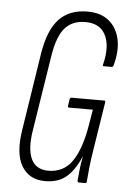

<svg xmlns="http://www.w3.org/2000/svg" viewBox="-50 -699 494 742"><g transform="rotate(5 197.0 -327.5)"><path d="M153 6Q91 6 62 -42.5Q33 -91 48 -184L95 -486Q110 -577 150 -619Q190 -661 260 -661Q311 -661 342.5 -635.5Q374 -610 384 -565.5Q394 -521 378 -462Q376 -456 371 -456H342Q334 -456 337 -462Q355 -534 333.5 -577Q312 -620 255 -620Q205 -620 176.5 -588Q148 -556 136 -484L89 -186Q77 -112 95.5 -73.5Q114 -35 162 -35Q222 -35 255 -84Q288 -133 303 -225L313 -285H221Q215 -285 216 -291L220 -318Q222 -324 228 -324H353Q359 -324 358 -318L329 -134Q322 -91 319 -62.5Q316 -34 314 -7Q314 0 307 0H285Q278 0 278 -7Q280 -30 282.5 -52.5Q285 -75 290 -100H289Q267 -48 235.5 -21Q204 6 153 6Z"/></g></svg>

Font: Sofia Sans Extra Condensed Light
Style: Italic
Weight: 300
Italic angle: -9°
Version: Version 4.100